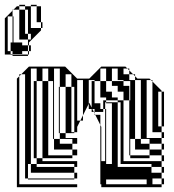

<svg xmlns="http://www.w3.org/2000/svg" viewBox="-117 -776 721 796"><path d="M59 -660H53V-684H35V-750H11V-756H35V-750H53V-684H59ZM395 -468H419V-484L411 -492H395ZM103 -360V-440H83V-492H59V-440H83V-360ZM419 -444H443V-460L435 -468H419ZM423 -360V-440H395V-444H371V-492H347V-440H395V-420H419V-360ZM275 -420H263V-440H275ZM35 -420H23V-440H35ZM131 -396H127V-416H131ZM35 -132V-120H59V-108H203V-84H191V-96H35V-120H23V-132ZM191 -32H-1V-36H-13V-468H-29L3 -500H153L203 -450H253L303 -500H403L411 -492H419V-484L435 -468H443V-460L453 -450H503L509 -444H515V-438L553 -400V-396H563V-372H553V-396H539V-252H553V-228H563V-204H553V-228H515V-438L509 -444H491V-204H553V-180H563V-156H553V-180H503V-200H467V-444H443V-200H467V-180H503V-156H553V-132H563V-108H553V-132H503V-156H443V-200H423V-132H503V-120H423V-132H419V-360H395V-396H371V-420H347V-440H323V-492H299V-440H323V-396H347V-372H371V-360H395V-108H553V-84H563V-60H553V-84H511V-96H347V-160H323V-156H319V-180H303V-156H323V-132H319V-156H303V-132H323V-108H319V-132H303V-108H323V-96H371V-84H511V-60H553V-36H563V-12H553V-36H515V-12H491V-32H323V-12H303V-36H319V-32H323V-12H491V-32H511V-36H303V-60H319V-36H323V-60H303V-84H319V-60H323V-84H303V-108H319V-84H323V-96H347V-60H511V-36H515V-12H553V0H303V-12H299V-258L278 -300H275V-306L272 -312H263V-324H251V-346L252 -348H254L263 -330V-348H252L253 -350L254 -348H299V-324H311V-312H275V-324H266L272 -312H275V-306L278 -300H299V-258L302 -252H323V-228H319V-252H302L303 -250V-228H323V-224H371V-160H383V-224H347V-288H323V-276H319V-300H323V-288H371V-224H383V-288H347V-348H323V-352H319V-324H323V-300H319V-324H311V-360H275V-348H263V-372H275V-360H323V-352H371V-288H383V-352H371V-360H323V-372H299V-440H275V-444H251V-346L227 -298V-276H216L227 -298V-444H203V-276H216L203 -250V-228H191V-288H155V-352H131V-348H127V-372H131V-352H179V-288H191V-352H155V-416H131V-492H107V-200H131V-180H183V-156H203V-132H183V-156H107V-200H59V-280H35V-276H23V-300H35V-280H83V-200H103V-280H59V-360H35V-348H23V-372H35V-360H83V-280H103V-360H59V-440H35V-492H11V-96H35V-84H191V-60H203V-36H191V-60H11V-96H-1V-36H191ZM-61 -636H-65V-660H-61ZM-61 -612H-65V-636H-61ZM-1 -544H-65V-550H-97V-700L-65 -732V-736H-61L-65 -732V-708H-61V-684H-65V-708H-85V-564H-73V-552H-65V-550H-1ZM-25 -552H-65V-564H-73V-600H-65V-612H-61V-608H-1V-612H-37V-672H-61V-660H-65V-684H-61V-672H-13V-636H-1V-612H11V-636H-1V-672H-37V-736H-61L-47 -750H-37V-736H-13V-672H-1V-736H-13V-750H-37V-756H-13V-750H11V-660H53V-650L3 -600V-588H11V-564H3V-588H-1V-608H-61V-600H-25V-588H-1V-564H3V-550H-1V-564H-25ZM35 -396H23V-420H35ZM275 -396H263V-420H275ZM191 -352V-416H179V-468H155V-416H179V-352ZM275 -372H263V-396H275ZM35 -372H23V-396H35ZM131 -372H127V-396H131ZM563 -348V-372H553V-348ZM131 -324H127V-348H131ZM35 -324H23V-348H35ZM563 -324H553V-348H563ZM131 -300H127V-324H131ZM563 -300H553V-324H563ZM35 -300H23V-324H35ZM563 -276H553V-300H563ZM191 -224H155V-288H131V-276H127V-300H131V-288H179V-228H191ZM35 -252H23V-276H35ZM563 -252H553V-276H563ZM131 -252H127V-276H131ZM323 -252H319V-276H323ZM131 -228H127V-252H131ZM35 -228H23V-252H35ZM35 -204H23V-228H35ZM131 -228V-224H155V-204H203V-180H183V-200H131V-224H127V-228ZM35 -180H23V-204H35V-200H83V-132H183V-120H59V-200H35ZM35 -156H23V-180H35ZM35 -132H23V-156H35ZM323 -180V-160H371V-96H383V-160H347V-224H323V-204H319V-228H303V-204H323V-180H319V-204H303V-180ZM203 -12V0H-47V-450L-37 -460V-468H-29L-37 -460V-12Z"/></svg>

Font: Rubik Broken Fax
Style: Regular
Weight: 400
Designer: Hubert and Fischer, NaN
Foundry: Hubert and Fischer, NaN
Version: Version 2.201